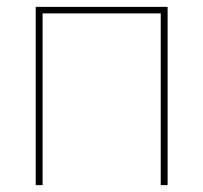

<svg xmlns="http://www.w3.org/2000/svg" viewBox="-20 -539 592 559"><path d="M84 0V-519H468V0H448V-500H104V0Z"/></svg>

Font: Raleway Thin
Style: Regular
Weight: 100
Designer: Matt McInerney, Pablo Impallari, Rodrigo Fuenzalida
Foundry: Matt McInerney, Pablo Impallari, Rodrigo Fuenzalida
Version: Version 4.026